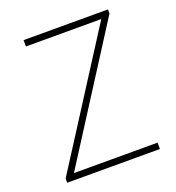

<svg xmlns="http://www.w3.org/2000/svg" viewBox="-132 -831 856 936"><g transform="rotate(-20 296.0 -363.0)"><path d="M57 0H538V-33H104L533 -705V-726H95V-693H486L57 -22Z"/></g></svg>

Font: Noto Sans CJK KR Thin
Style: Regular
Weight: 250
Designer: Ryoko NISHIZUKA (kana & ideographs); Paul D. Hunt (Latin, Greek & Cyrillic); Wenlong ZHANG (bopomofo); Sandoll Communica
Foundry: Adobe Systems Incorporated
Version: Version 1.002;PS 1.002;hotconv 1.0.82;makeotf.lib2.5.63406